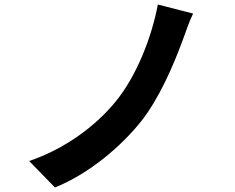

<svg xmlns="http://www.w3.org/2000/svg" viewBox="-20 -792 1040 849"><path d="M834 -732 678 -772C651 -629 585 -456 489 -340C400 -232 265 -133 109 -80L223 37C377 -25 517 -147 602 -253C683 -354 748 -505 790 -620C802 -652 816 -696 834 -732Z"/></svg>

Font: Noto Sans Japanese Bold
Style: Bold
Weight: 700
Designer: Ryoko NISHIZUKA (kana & ideographs); Paul D. Hunt (Latin, Greek & Cyrillic); Wenlong ZHANG (bopomofo); Sandoll Communica
Foundry: Adobe Systems Incorporated
Version: Version 1.000;PS 1;hotconv 1.0.78;makeotf.lib2.5.61930